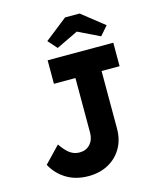

<svg xmlns="http://www.w3.org/2000/svg" viewBox="-133 -1008 928 1113"><g transform="rotate(-15 331.0 -452.0)"><path d="M260 10Q184 10 128 -24Q72 -58 41 -116L134 -213Q164 -170 189 -153Q214 -136 245 -136Q284 -136 308 -162.5Q332 -189 332 -231V-559H203V-700H597V-559H489V-213Q489 -146 459 -95.5Q429 -45 377.5 -17.5Q326 10 260 10ZM278 -754 230 -808 365 -914H452L586 -808L539 -754L409 -817Z"/></g></svg>

Font: Readex Pro bold
Style: Bold
Weight: 700
Designer: Bonnie Shaver-Troup, Thomas Jockin
Foundry: Lexend
Version: Version 1.200; ttfautohint (v1.8.3)